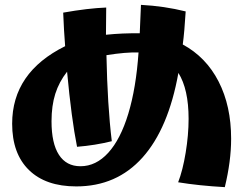

<svg xmlns="http://www.w3.org/2000/svg" viewBox="-20 -767 1001 790"><path d="M713 -17Q732 -66 744 -139Q756 -212 756 -278Q756 -400 714 -467Q673 -238 566.5 -119Q460 0 294 0Q168 0 99 -67.5Q30 -135 30 -258Q30 -469 248 -577Q243 -639 240 -715Q341 -733 417 -736L416 -624Q483 -631 555 -630L560 -747Q656 -742 744 -720Q739 -636 732 -584Q828 -532 879.5 -431.5Q931 -331 931 -196Q931 -104 905 3Q798 -3 713 -17ZM550 -551Q499 -553 418 -540Q422 -334 440 -186Q372 -169 297 -163Q274 -278 256 -472Q223 -430 207.5 -381Q192 -332 192 -268Q192 -177 222.5 -130Q253 -83 311 -83Q375 -83 425.5 -138.5Q476 -194 508 -299.5Q540 -405 550 -551Z"/></svg>

Font: Otomanopee
Style: Regular
Weight: 400
Designer: Das Ende der Wildnis
Foundry: Gutenberg Labo
Version: Version 3.000